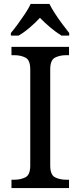

<svg xmlns="http://www.w3.org/2000/svg" viewBox="-20 -951 407 971"><path d="M38 0V-42H51Q85 -42 109 -54.5Q133 -67 133 -114V-600Q133 -647 109 -659.5Q85 -672 51 -672H38V-714H329V-672H316Q282 -672 258 -659.5Q234 -647 234 -600V-114Q234 -67 258 -54.5Q282 -42 316 -42H329V0ZM35 -784Q51 -803 70 -829Q89 -855 107 -882Q125 -909 135 -931H230Q241 -909 258.5 -882Q276 -855 295.5 -829Q315 -803 330 -784V-771H291Q263 -788 234 -812.5Q205 -837 182 -861Q160 -837 131.5 -812.5Q103 -788 74 -771H35Z"/></svg>

Font: Noto Serif Grantha
Style: Regular
Weight: 400
Designer: Monotype Design Team
Foundry: Monotype Imaging Inc.
Version: Version 2.004; ttfautohint (v1.8.4.7-5d5b)